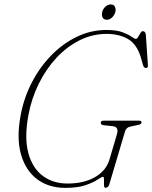

<svg xmlns="http://www.w3.org/2000/svg" viewBox="-20 -852 701 884"><path d="M470.5 -714Q516 -714 543.5 -703.8Q571 -693.5 585.2 -683.2Q599.5 -673 605 -673Q611 -673 616 -681.8Q621 -690.5 626.2 -699.5Q631.5 -708.5 637.5 -708.5Q649.5 -708.5 651.5 -691.5L661 -551.5Q662.5 -539 651 -539Q647 -539 643.8 -542.8Q640.5 -546.5 639 -550L629 -586Q610.5 -648.5 569.5 -672.2Q528.5 -696 471 -696Q405 -696 346 -666.2Q287 -636.5 239 -584.8Q191 -533 157.8 -465Q124.5 -397 110.5 -320.5Q91.5 -217 110.5 -147.2Q129.5 -77.5 177 -42.2Q224.5 -7 290.5 -7Q367 -7 418 -36.8Q469 -66.5 484 -117.5L518 -232.5Q529 -268 499 -271L457.5 -275.5Q443.5 -277 444 -287.5Q444 -296.5 458.5 -296.5H620Q632.5 -296.5 631.5 -287Q630 -278.5 612 -276L583.5 -270Q561 -266 555.5 -246.5L483 -2.5Q478.5 12.5 465.5 12.5Q459 12.5 458.8 0Q458.5 -12.5 458.8 -25.2Q459 -38 454.5 -38Q448 -38 429.5 -25.2Q411 -12.5 375 0.2Q339 13 280.5 13Q204.5 13 151.5 -26.5Q98.5 -66 77 -140Q55.5 -214 74.5 -318Q88.5 -397.5 124.8 -468.8Q161 -540 214.2 -595.2Q267.5 -650.5 332.8 -682.2Q398 -714 470.5 -714ZM471.5 -761Q458 -761 452.5 -771.5Q447 -782 450.5 -796.5Q454 -811 465.2 -821.2Q476.5 -831.5 490 -831.5Q503.5 -831.5 509 -821.2Q514.5 -811 511 -796.5Q507 -782 496 -771.5Q485 -761 471.5 -761Z"/></svg>

Font: Fraunces 72pt S050 Thin
Style: Italic
Weight: 100
Italic angle: -16°
Version: Version 1.000; ttfautohint (v1.8.3)